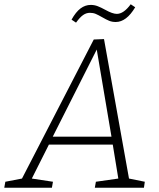

<svg xmlns="http://www.w3.org/2000/svg" viewBox="-55 -879 743 899"><path d="M432 -696 549 -43 623 -28 619 0H389L394 -28L499 -43L473 -202H174L94 -43L193 -28L188 0H-35L-30 -28L48 -43L384 -694ZM467 -239 398 -647 192 -239ZM280 -787Q300 -823 322 -839.5Q344 -856 370 -856Q387 -856 402.5 -850Q418 -844 438 -833Q472 -814 492 -814Q524 -814 557 -859L578 -845Q537 -776 487 -776Q470 -776 456.5 -781.5Q443 -787 424 -798Q405 -809 393 -814Q381 -819 366 -819Q349 -819 334 -808.5Q319 -798 301 -773Z"/></svg>

Font: Bitter Pro Light
Style: Italic
Weight: 300
Italic angle: -9°
Designer: Sol Matas, and Bitter project Authors
Foundry: Sol Matas
Version: Version 1.010